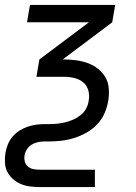

<svg xmlns="http://www.w3.org/2000/svg" viewBox="-27 -540 547 775"><path d="M133 215Q113 215 93.5 212.5Q74 210 56.5 202.5Q39 195 25 182.5Q11 170 2.5 153.5Q-6 137 -7 117Q-8 97 -5 77Q-2 60 4.5 43.5Q11 27 23 12.5Q35 -2 50.5 -12Q66 -22 83 -28Q100 -34 117 -36.5Q134 -39 151 -39H170Q186 -39 202.5 -40.5Q219 -42 235.5 -46Q252 -50 268 -57Q284 -64 298 -75Q312 -86 320.5 -101.5Q329 -117 331 -134Q331 -134 331 -134Q331 -134 331 -134Q335 -155 329.5 -175Q324 -195 309 -207.5Q294 -220 273.5 -225Q253 -230 232 -230H120L132 -300L332 -450H82L94 -520H438L426 -450L226 -300H232Q257 -300 281.5 -296.5Q306 -293 328 -285Q350 -277 368.5 -262.5Q387 -248 398.5 -228Q410 -208 412 -183.5Q414 -159 410 -134H371H410Q410 -134 410 -134Q410 -134 410 -134Q406 -108 395 -83Q384 -58 365 -38Q346 -18 322 -4.5Q298 9 272.5 17Q247 25 221 28Q195 31 170 31H151Q139 31 125.5 34Q112 37 100.5 44Q89 51 81.5 63Q74 75 72 88Q70 101 73.5 113Q77 125 86 132.5Q95 140 107.5 142.5Q120 145 133 145H356V215Z"/></svg>

Font: Iosevka SS04
Style: Italic
Weight: 400
Italic angle: -9°
Monospace: yes
Designer: Belleve Invis
Foundry: Belleve Invis
Version: Version 19.0.0; ttfautohint (v1.8.4)